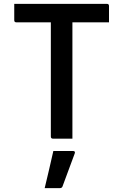

<svg xmlns="http://www.w3.org/2000/svg" viewBox="-20 -720 640 997"><path d="M356 0H255Q244 0 244 -11V-604H65Q54 -604 54 -615V-700H535Q546 -700 546 -689V-604H356ZM257 64H358Q373 64 368 77Q352 120 337 160.5Q322 201 305 247Q304 251 300.5 254Q297 257 290 257H212Q224 207 235.5 158Q247 109 257 64Z"/></svg>

Font: Recursive Sn Lnr St Med
Style: Regular
Weight: 500
Version: Version 1.085;hotconv 1.1.0;makeotfexe 2.6.0; ttfautohint (v